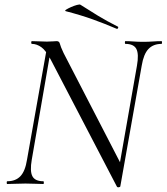

<svg xmlns="http://www.w3.org/2000/svg" viewBox="-20 -805 729 840"><path d="M491 10.6 202.6 -543Q181.2 -584 160.9 -598.5Q140.6 -613 119.6 -613Q116.6 -613 116.6 -619Q116.6 -625 119.6 -625Q134.8 -625 153 -624Q171.2 -623 185 -623Q198 -623 210.7 -624Q223.4 -625 228.4 -625Q239.4 -625 242 -613.5Q244.6 -602 258.2 -573L512.6 -80.6L506.4 10.2Q505.6 13.6 499.4 14.4Q493.2 15.2 491 10.6ZM11.6 0Q9.4 0 9.4 -6Q9.4 -12 11.6 -12Q48 -12 69.1 -33.9Q90.2 -55.8 98.2 -106.4L186.2 -602L204.4 -600L119 -106.4Q110.2 -55.8 121.8 -33.9Q133.4 -12 169.8 -12Q171.8 -12 171.8 -6Q171.8 0 169.8 0Q152.8 0 134.2 -1Q115.6 -2 91.2 -2Q70 -2 49.8 -1Q29.6 0 11.6 0ZM506.4 10.2 493 -26.8 579.2 -517.8Q588.2 -568.2 576.7 -590.6Q565.2 -613 528.6 -613Q526.4 -613 526.4 -619Q526.4 -625 528.6 -625Q545 -625 563.9 -623.5Q582.8 -622 607.2 -622Q628.4 -622 648.6 -623.5Q668.8 -625 686.8 -625Q688.8 -625 688.8 -619Q688.8 -613 686.8 -613Q650.6 -613 629.4 -590.6Q608.2 -568.2 600 -517.8ZM490.6 -679Q438.8 -701.2 385.9 -720.2Q333 -739.2 267.8 -756Q261.8 -758 269.5 -763Q277.2 -768 290.7 -774Q304.2 -780 316.5 -783.3Q328.8 -786.6 332 -784.2Q369.2 -760.2 408.4 -736.4Q447.6 -712.6 494.6 -689Q498.6 -688 496.7 -682.9Q494.8 -677.8 490.6 -679Z"/></svg>

Font: Cormorant Light
Style: Italic
Weight: 300
Italic angle: -10°
Designer: Christian Thalmann (Catharsis Fonts)
Foundry: Catharsis Fonts
Version: Version 4.000